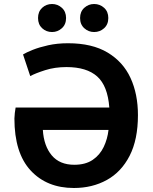

<svg xmlns="http://www.w3.org/2000/svg" viewBox="-20 -925 762 959"><path d="M349 14Q214 14 133 -73.5Q52 -161 52 -333Q52 -343 54 -360.5Q56 -378 58 -388H526Q518 -496 465.5 -543Q413 -590 312 -590Q254 -590 205.5 -574.5Q157 -559 131 -545L95 -653Q111 -663 143.5 -676Q176 -689 221 -699Q266 -709 320 -709Q440 -709 517.5 -662.5Q595 -616 632 -535.5Q669 -455 669 -350Q669 -228 627.5 -147Q586 -66 513.5 -26Q441 14 349 14ZM351 -102Q407 -102 443 -126.5Q479 -151 498 -191Q517 -231 522 -276H194Q199 -196 238.5 -149Q278 -102 351 -102ZM450 -765Q422 -765 401 -784Q380 -803 380 -835Q380 -867 401 -886Q422 -905 450 -905Q479 -905 500 -886Q521 -867 521 -835Q521 -803 500 -784Q479 -765 450 -765ZM240 -765Q211 -765 190.5 -784Q170 -803 170 -835Q170 -867 190.5 -886Q211 -905 240 -905Q268 -905 289 -886Q310 -867 310 -835Q310 -803 289 -784Q268 -765 240 -765Z"/></svg>

Font: Ubuntu Sans
Style: Bold
Weight: 700
Designer: Dalton Maag Ltd
Foundry: Dalton Maag Ltd
Version: Version 1.006; ttfautohint (v1.8.4.7-5d5b)